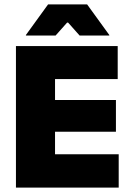

<svg xmlns="http://www.w3.org/2000/svg" viewBox="-20 -847 594 867"><path d="M52 0V-639H228.5V0ZM104.5 0V-150.5H516V0ZM156 -252V-395.5H503.5V-252ZM104.5 -490V-639H511.5V-490ZM197 -827H373.5L473.5 -689V-686.5H339.5L287.5 -745H283L231 -686.5H97V-689Z"/></svg>

Font: Anek Odia ExtraBold
Style: Regular
Weight: 800
Designer: Yesha Goshar & Mahesh Sahu (Odia), Yesha Goshar (Latin)
Foundry: Ek Type
Version: Version 1.003